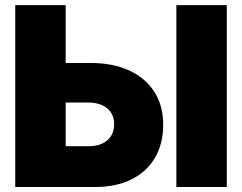

<svg xmlns="http://www.w3.org/2000/svg" viewBox="-20 -748 968 768"><path d="M163.6 -496.1H342.3Q431.6 -496.1 496.8 -466.1Q562 -436 597.4 -380.6Q632.8 -325.2 632.8 -249Q632.8 -172.4 599.6 -116.5Q566.4 -60.5 505.4 -30.3Q444.3 0 360.8 0H41V-727.5H242.7V-163.1H333.5Q381.3 -163.1 408.9 -186.5Q436.5 -210 436.5 -251Q436.5 -278.3 424.1 -297.6Q411.6 -316.9 388.4 -327.4Q365.2 -337.9 333.5 -337.9H163.6ZM887.2 -727.5V0H685.5V-727.5Z"/></svg>

Font: Inter 28pt Black
Style: Regular
Weight: 900
Designer: Rasmus Andersson
Foundry: rsms
Version: Version 4.001;git-66647c0bb